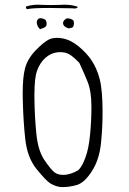

<svg xmlns="http://www.w3.org/2000/svg" viewBox="-20 -800 540 806"><path d="M94.7 -761.7Q115.7 -766.6 189 -766.6Q228.5 -766.6 285.6 -765.1Q290 -764.2 292.7 -764.2Q295.4 -764.2 298.6 -764.9Q301.8 -765.6 305.7 -768.6L305.2 -772Q280.8 -780.3 250 -780.3Q244.6 -780.3 230.5 -779.5Q216.3 -778.8 194.1 -778.8Q171.9 -778.8 158.4 -779.5Q145 -780.3 139.2 -780.3Q133.3 -780.3 125 -779.8Q106 -778.3 88.9 -772.5Q88.9 -771.5 88.9 -769.3Q88.9 -767.1 89.8 -764.2ZM269 -681.2Q273.9 -681.2 281.2 -683.6Q284.2 -684.6 286.1 -686.5Q288.1 -688.5 289.3 -692.9Q290.5 -697.3 290.5 -702.1Q290.5 -707 289.6 -709.7Q288.6 -712.4 288.1 -713.4Q285.2 -718.3 273.9 -721.7Q269 -723.1 265.1 -723.1Q261.2 -723.1 258.8 -722.2Q256.3 -721.2 254.9 -719.7Q252.9 -718.3 252 -717.3Q244.6 -710 244.6 -703.1Q244.6 -692.4 257.3 -685.1Q262.2 -682.6 268.1 -681.2Q268.6 -681.2 269 -681.2ZM149.4 -677.7Q166.5 -683.1 172.9 -689.5Q175.8 -692.4 175.8 -700.7Q175.8 -705.6 174.3 -709.7Q172.9 -713.9 170.9 -716.3Q167 -720.2 157.2 -722.7Q153.3 -723.6 151.1 -723.6Q148.9 -723.6 147.7 -723.4Q146.5 -723.1 144.5 -722.7Q141.1 -721.2 138.2 -717.8Q134.3 -712.4 134.3 -706.5Q134.3 -700.7 136.7 -694.3Q143.1 -679.2 149.4 -677.7ZM256.3 -66.4Q250 -65.9 245.6 -65.9Q231.9 -65.9 222.9 -69.1Q213.9 -72.3 207.5 -77.6Q191.4 -90.8 165.5 -129.6Q139.6 -168.5 132.6 -238.5Q125.5 -308.6 124.5 -388.7Q124.5 -395 124.5 -401.4Q124.5 -472.7 135.3 -502.4Q147 -535.6 169.9 -556.6Q193.8 -578.1 222.7 -580.6Q227.5 -581.1 232.4 -581.1Q254.4 -581.1 269.5 -572.8Q286.6 -563.5 313 -536.1Q331.5 -496.6 347.2 -458Q363.8 -417.5 363.8 -353.5Q363.8 -291.5 357.9 -232.9Q352.1 -173.8 338.4 -138.2Q325.2 -102.5 310.5 -87.4L307.6 -85Q282.7 -70.3 256.3 -66.4ZM242.2 -14.6Q271 -14.6 300.8 -22.9Q333.5 -31.7 365 -80.1Q396.5 -128.4 403.8 -197.8Q410.6 -261.2 410.6 -330.1Q410.6 -420.9 398.4 -468.3Q387.2 -511.2 366 -544.2Q344.7 -577.1 309.8 -605.5Q274.9 -633.8 240.7 -639.2Q229.5 -641.1 219.7 -641.1Q199.7 -641.1 186.5 -634.8Q164.1 -624 129.9 -588.9Q95.7 -553.7 85 -512.7Q75.2 -476.1 75.2 -406.2Q75.2 -394 75.7 -381.3Q77.6 -291 86.2 -215.1Q94.7 -139.2 132.3 -91.8Q154.8 -64 168.7 -49.8Q182.6 -35.6 190.4 -30.8Q209.5 -18.6 231.9 -15.1Q236.8 -14.6 242.2 -14.6Z"/></svg>

Font: NaikaiFont
Style: ExtraLight
Weight: 200
Version: Version 1.89